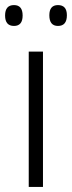

<svg xmlns="http://www.w3.org/2000/svg" viewBox="-33 -735 283 755"><path d="M136 0H80V-532H136ZM-13 -674Q-13 -715 22 -715Q56 -715 56 -674Q56 -633 22 -633Q-13 -633 -13 -674ZM161 -675Q161 -715 195 -715Q230 -715 230 -675Q230 -633 195 -633Q161 -633 161 -675Z"/></svg>

Font: Noto Sans Sinhala SemiCondensed Light
Style: Regular
Weight: 300
Width: 4
Designer: Jelle Bosma - Monotype Design Team
Foundry: Monotype Imaging Inc.
Version: Version 2.006; ttfautohint (v1.8.4.7-5d5b)